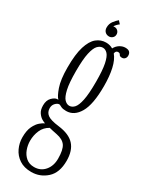

<svg xmlns="http://www.w3.org/2000/svg" viewBox="-234 -703 775 996"><g transform="rotate(30 153.0 -205.0)"><path d="M154.5 249Q111.5 249 82.8 229.8Q54 210.5 39.8 180Q25.5 149.5 25.5 115.5Q25.5 75 37.5 50Q49.5 25 65 12Q80.5 -1 91 -5.5Q84.5 -7 71.2 -14.5Q58 -22 46.8 -38Q35.5 -54 35.5 -81.5Q35.5 -112 52.2 -128.8Q69 -145.5 83 -146Q88.5 -146.5 90 -146Q76.5 -158 61.8 -200.2Q47 -242.5 47 -315.5Q47 -394.5 61.5 -440.8Q76 -487 100.8 -507Q125.5 -527 156.5 -527Q180 -527 198 -516Q207 -533.5 223.2 -543.8Q239.5 -554 256.5 -554Q274.5 -554 282 -546.2Q289.5 -538.5 289.5 -525Q289.5 -514 283 -506.8Q276.5 -499.5 265.5 -499.5Q252.5 -499.5 249 -507.5Q245.5 -515.5 235 -515.5Q221 -515.5 218.5 -498Q239.5 -473 249.5 -428.8Q259.5 -384.5 259.5 -325.5Q259.5 -215.5 230.2 -165.5Q201 -115.5 153.5 -115.5Q133.5 -115.5 122.8 -120.8Q112 -126 110.5 -127Q108.5 -128 106.5 -128Q95.5 -128 84 -116.2Q72.5 -104.5 72.5 -86.5Q72.5 -61.5 91 -47.8Q109.5 -34 159.5 -28Q225 -20 255.2 13Q285.5 46 285.5 107.5Q285.5 178.5 246.2 213.8Q207 249 154.5 249ZM153.5 -147Q170 -147 183.2 -161.2Q196.5 -175.5 204.5 -213.5Q212.5 -251.5 212.5 -323.5Q212.5 -393 204.8 -430.2Q197 -467.5 184 -481.5Q171 -495.5 155.5 -495.5Q139 -495.5 125.2 -481.2Q111.5 -467 103 -429.2Q94.5 -391.5 94.5 -320.5Q94.5 -250 103 -212.5Q111.5 -175 125 -161Q138.5 -147 153.5 -147ZM154.5 219.5Q193.5 219.5 217.5 191.2Q241.5 163 241.5 119.5Q241.5 66.5 225.8 43.5Q210 20.5 171.5 13Q156 10 142.5 7Q129 4 124 2.5Q95 18.5 82 48Q69 77.5 69 111.5Q69 137.5 78.2 162.5Q87.5 187.5 106.5 203.5Q125.5 219.5 154.5 219.5ZM155.5 -660.5 170.5 -644Q165.5 -641 156.5 -632Q147.5 -623 147 -617Q148.5 -619 153 -619Q165.5 -619 173.8 -610.5Q182 -602 182 -590Q182 -577.5 173.2 -569.5Q164.5 -561.5 152.5 -561.5Q138 -561.5 128.5 -571Q119 -580.5 119 -596.5Q119 -619 131.8 -635.2Q144.5 -651.5 155.5 -660.5Z"/></g></svg>

Font: Imbue 10pt ExtraLight
Style: Regular
Weight: 200
Designer: Tyler Finck
Foundry: Etcetera Type Company
Version: Version 1.102; ttfautohint (v1.8.3)